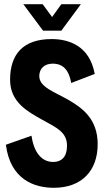

<svg xmlns="http://www.w3.org/2000/svg" viewBox="-20 -885 502 914"><path d="M185 -739H272L365 -865H272L228 -804L183 -865H91ZM236 9C367 9 445 -70 445 -199C445 -319 371 -371 310 -407C240 -448 167 -469 167 -523C167 -555 188 -582 231 -582C283 -582 309 -548 319 -490L431 -533C406 -670 304 -699 226 -699C90 -699 28 -627 28 -505C28 -397 115 -352 181 -315C252 -276 299 -255 299 -191C299 -137 272 -114 233 -114C183 -114 142 -153 130 -239L8 -196C29 -30 144 9 236 9Z"/></svg>

Font: Decalotype
Style: Bold
Weight: 700
Designer: Alfredo Marco Pradil
Foundry: Alfredo Marco Pradil
Version: Version 1.0